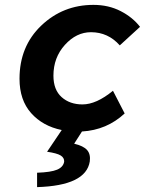

<svg xmlns="http://www.w3.org/2000/svg" viewBox="-20 -528 640 787"><path d="M132 239V180Q189 178 214 167.5Q239 157 243 135Q244 119 229 109.5Q214 100 173 94L233 5Q155 -11 107.5 -64.5Q60 -118 60 -205Q60 -338 149 -423Q238 -508 363 -508Q425 -508 474.5 -482.5Q524 -457 554 -418L471 -342Q423 -396 353 -396Q293 -396 246 -344Q199 -292 199 -218Q199 -160 232.5 -130Q266 -100 318 -100Q375 -100 443 -156L491 -63Q418 5 316 11L284 61Q322 70 337 87Q352 104 348 134Q332 233 132 239Z"/></svg>

Font: TypoPRO Source Code Pro
Style: Bold Italic
Weight: 700
Italic angle: -11°
Monospace: yes
Designer: Paul D. Hunt, Teo Tuominen
Foundry: Adobe Systems Incorporated
Version: Version 1.030;PS 1.0;hotconv 1.0.84;makeotf.lib2.5.63406